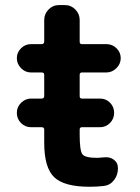

<svg xmlns="http://www.w3.org/2000/svg" viewBox="-20 -710 540 740"><path d="M379.9 -103.5Q402.3 -106.4 418.5 -94.7Q434.6 -83 434.6 -61.5Q434.6 -35.2 419.4 -15.6Q404.3 3.9 379.9 6.8Q353.5 9.8 325.2 9.8Q227.5 9.8 189 -26.9Q150.4 -63.5 150.4 -160.2V-210.9Q150.4 -219.7 140.6 -219.7H99.6Q77.1 -219.7 61 -235.8Q44.9 -252 44.9 -274.9Q44.9 -297.9 61.5 -314Q78.1 -330.1 99.6 -330.1H140.6Q149.4 -330.1 150.4 -338.9V-421.9Q150.4 -430.7 140.6 -430.7H99.6Q77.1 -430.7 61 -447.3Q44.9 -463.9 44.9 -485.8Q44.9 -507.8 61 -523.9Q77.1 -540 99.6 -540H140.6Q149.4 -540 150.4 -548.8V-632.8Q150.4 -656.2 167 -673.3Q183.6 -690.4 207 -690.4H230.5Q253.9 -690.4 270.5 -673.3Q287.1 -656.2 287.1 -632.8V-548.8Q287.1 -540 295.9 -540H389.6Q413.1 -540 429.2 -523.9Q445.3 -507.8 445.3 -485.8Q445.3 -463.9 428.7 -447.3Q412.1 -430.7 389.6 -430.7H295.9Q287.1 -430.7 287.1 -421.9V-338.9Q287.1 -330.1 295.9 -330.1H365.2Q388.7 -330.1 404.3 -314Q419.9 -297.9 419.9 -274.9Q419.9 -252 403.8 -235.8Q387.7 -219.7 365.2 -219.7H295.9Q287.1 -219.7 287.1 -210.9V-190.4Q287.1 -129.9 297.4 -115.7Q307.6 -101.6 355.5 -101.6Q362.3 -101.6 379.9 -103.5Z"/></svg>

Font: Rounded Mgen+ 1m bold
Style: Bold
Weight: 700
Designer: [Source Han Sans]
Ryoko NISHIZUKA  (kana & ideographs); Paul D. Hunt (Latin, Greek & Cyrillic); Wenlong ZHANG  (bopomofo
Version: Version 1.059.20150602